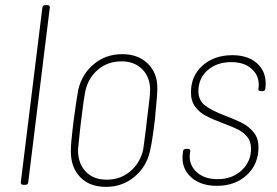

<svg xmlns="http://www.w3.org/2000/svg" viewBox="-20 -720 1078 748"><path d="M61 -10 145 -690Q147 -700 156 -700H165Q170 -700 172.5 -697Q175 -694 174 -690L90 -10Q90 -6 87 -3Q84 0 80 0H70Q61 0 61 -10Z M256 -130Q256 -162 263 -218L267 -251Q278 -334 285 -371Q300 -433 346.5 -471Q393 -509 456 -509Q518 -509 555.5 -472.5Q593 -436 593 -377Q593 -350 585 -272Q585 -265 583 -251Q573 -167 564 -130Q550 -69 503 -30.5Q456 8 393 8Q329 8 292.5 -30Q256 -68 256 -130ZM538 -138Q540 -149 549 -221L552 -250L557 -290Q565 -352 565 -368Q565 -419 534.5 -450Q504 -481 453 -481Q400 -481 361.5 -448.5Q323 -416 312 -363Q306 -332 300 -281L296 -250L291 -207Q285 -149 284 -138Q283 -85 313 -52.5Q343 -20 396 -20Q449 -20 487.5 -52.5Q526 -85 538 -138Z M691 -105Q691 -115 692 -120L693 -130Q693 -134 696 -137Q699 -140 704 -140H712Q717 -140 719.5 -137Q722 -134 721 -130L720 -121Q719 -117 719 -110Q719 -73 748.5 -47.5Q778 -22 828 -22Q884 -22 921 -56Q958 -90 958 -141Q958 -169 943 -187Q928 -205 907 -215.5Q886 -226 846 -241Q806 -256 781.5 -269Q757 -282 740.5 -304Q724 -326 724 -360Q724 -425 769.5 -465Q815 -505 885 -505Q945 -505 980 -474.5Q1015 -444 1015 -395Q1015 -384 1014 -378V-375Q1012 -365 1003 -365H995Q985 -365 987 -375V-378Q988 -382 988 -390Q988 -428 959 -453Q930 -478 881 -478Q825 -478 789 -446.5Q753 -415 753 -365Q753 -329 779 -309Q805 -289 858 -269Q902 -252 926.5 -239Q951 -226 969 -203.5Q987 -181 987 -146Q987 -80 941.5 -38Q896 4 825 4Q764 4 727.5 -27Q691 -58 691 -105Z"/></svg>

Font: Barlow Semi Condensed Thin
Style: Italic
Weight: 250
Width: 4
Italic angle: -7°
Designer: Jeremy Tribby
Foundry: Tribby Type
Version: Version 1.408